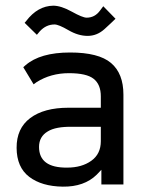

<svg xmlns="http://www.w3.org/2000/svg" viewBox="-20 -662 542 689"><path d="M123 -549.8 112.3 -537.1 68.4 -580.1 74.2 -586.9Q115.2 -640.6 170.9 -641.6Q199.2 -641.6 237.8 -620.1Q276.4 -598.6 291 -598.6Q320.3 -598.6 338.9 -624L350.6 -639.6L394.5 -594.7Q381.8 -582 355 -557.6Q328.1 -533.2 294.4 -533.2Q260.7 -533.2 225.6 -553.7Q190.4 -574.2 175.8 -574.2Q145.5 -574.2 123 -549.8ZM239.3 -207Q179.7 -208 151.4 -190.4Q120.1 -171.9 120.1 -134.8Q120.1 -59.6 220.7 -60.5Q273.4 -60.5 307.6 -85Q341.8 -109.4 341.8 -155.3V-207ZM71.3 -427.7Q124 -473.6 231.4 -473.6Q334 -473.6 378.4 -436Q422.9 -398.4 422.9 -322.3V0H343.8V-52.7L327.1 -35.2Q282.2 8.8 205.1 7.8Q129.9 6.8 85 -27.3Q40 -61.5 39.6 -131.3Q39.1 -201.2 88.4 -238.3Q137.7 -275.4 225.6 -275.4H341.8V-316.4Q341.8 -358.4 316.4 -378.9Q291 -399.4 227.5 -399.4Q162.1 -399.4 111.3 -367.2L100.6 -359.4Q89.8 -377.9 63.5 -420.9Z"/></svg>

Font: BF_TEXT
Style: Regular
Weight: 400
Foundry: EA DICE
Version: Version 1.404